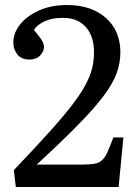

<svg xmlns="http://www.w3.org/2000/svg" viewBox="-20 -744 555 764"><path d="M43 0 35 -67Q116 -152 172.5 -214.5Q229 -277 264.5 -323Q300 -369 319.5 -405Q339 -441 346.5 -472Q354 -503 354 -536Q354 -600 321.5 -636.5Q289 -673 230 -673Q187 -673 157 -659Q127 -645 115 -625Q133 -604 144 -587.5Q155 -571 155 -558Q155 -539 139.5 -523Q124 -507 98 -507Q65 -507 49 -527.5Q33 -548 33 -575Q33 -612 59.5 -646Q86 -680 134.5 -702Q183 -724 247 -724Q343 -724 401 -673Q459 -622 459 -535Q459 -494 444.5 -453.5Q430 -413 393.5 -364Q357 -315 292 -248.5Q227 -182 126 -89H302Q334 -89 353.5 -92Q373 -95 385 -105.5Q397 -116 407 -137.5Q417 -159 431 -197H471L452 0Z"/></svg>

Font: Literata 36pt
Style: Regular
Weight: 400
Designer: Latin by Veronika Burian and Jose Scaglione. Greek by Irene Vlachou. Cyrillic by Vera Evstafieva.
Foundry: TypeTogether
Version: Version 3.002